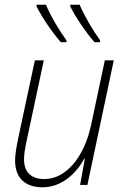

<svg xmlns="http://www.w3.org/2000/svg" viewBox="-20 -785 529 815"><path d="M381 -606H405V-614C374 -656 339 -716 318 -765H278V-758C302 -710 345 -647 381 -606ZM238 -606H262V-614C231 -656 195 -717 175 -765H135V-758C159 -710 202 -647 238 -606ZM161 10C244 10 307 -53 337 -111H340L320 0H351L463 -529H425L367 -256C338 -118 260 -25 169 -25C114 -25 82 -52 82 -109C82 -132 87 -159 93 -187L166 -529H128L56 -192C50 -162 44 -128 44 -104C44 -29 87 10 161 10Z"/></svg>

Font: Noto Sans SemiCondensed ExtraLight
Style: Italic
Weight: 200
Width: 4
Italic angle: -12°
Designer: Monotype Design Team
Foundry: Monotype Imaging Inc.
Version: Version 2.013